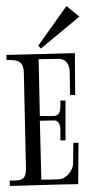

<svg xmlns="http://www.w3.org/2000/svg" viewBox="-20 -731 306 636"><path d="M108 -535C130 -535 151 -536 173 -536C202 -536 211 -514 211 -489L212 -416H229L228 -555L1 -549L2 -532C38 -533 58 -530 59 -489L66 -174V-171C66 -131 46 -133 12 -133L13 -115C88 -117 164 -120 239 -121L240 -258H223L222 -189C222 -166 199 -138 175 -137C156 -136 137 -136 117 -136L112 -331L161 -332C174 -332 180 -315 180 -304V-266H197V-398H180C182 -337 171 -347 112 -347ZM107 -580 115 -570 243 -676 200 -711Z"/></svg>

Font: Bigelow Rules
Style: Regular
Weight: 400
Designer: Astigmatic (AOETI)
Foundry: Astigmatic (AOETI)
Version: Version 1.000